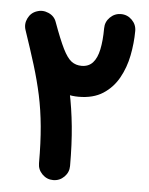

<svg xmlns="http://www.w3.org/2000/svg" viewBox="-52 -692 619 800"><g transform="rotate(5 257.5 -292.0)"><path d="M275.3 -290.4Q336.7 -290.4 377.4 -316.7Q418.1 -343 442.2 -386.2Q466.3 -429.4 476.5 -481.3Q486.7 -533.2 486.9 -584Q486.9 -610.8 467.8 -629.9Q448.7 -649 421.9 -649Q395.4 -649 376.1 -629.9Q356.8 -610.8 356.8 -584Q356.6 -531.9 348.8 -495.1Q341.1 -458.3 323.5 -439Q306 -419.8 276.7 -419.8Q252.3 -419.8 234.3 -433.2Q216.2 -446.7 197.8 -483.8Q179.4 -521 153.7 -591.7Q145.3 -616.8 119.8 -627.7Q94.4 -638.7 69.7 -629.2Q45.3 -619.6 34 -595.2Q22.7 -570.8 32.2 -546Q67.1 -453.4 102.4 -397.3Q137.6 -341.2 179.4 -315.8Q221.2 -290.4 275.3 -290.4ZM200.2 64.7Q227.2 64.7 246.3 45.6Q265.4 26.5 265.4 0Q265.4 -91.1 258 -166Q250.6 -240.8 236.4 -308.1Q222.2 -375.4 201.5 -443.5Q180.9 -511.6 154.2 -589.2Q145.9 -614.3 121.2 -626.3Q96.6 -638.4 71.5 -629.8Q46.5 -621.5 34.6 -597Q22.7 -572.5 31.4 -547.5Q57.7 -470.2 77.3 -406.8Q96.8 -343.4 109.9 -282.7Q122.9 -221.9 129.2 -154.1Q135.5 -86.2 135.5 0Q135.5 26.5 154.6 45.6Q173.7 64.7 200.2 64.7Z"/></g></svg>

Font: Mikhak VF
Style: Regular
Weight: 100
Designer: Amin Abedi
Version: Version 3.001